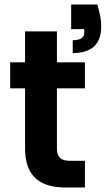

<svg xmlns="http://www.w3.org/2000/svg" viewBox="-20 -830 468 850"><path d="M411 -810C411 -810 295 -810 295 -810C295 -810 295 -701 295 -701C295 -701 353 -701 353 -701C353 -701 353 -685 353 -685C353 -685 353 -685 353 -685C353 -663 336 -652 302 -652C302 -652 302 -595 302 -595C302 -595 302 -595 302 -595C344 -595 376 -605 397 -625C418 -645 428 -674 428 -712C428 -712 428 -712 428 -712C428 -727 427 -742 424 -757C421 -771 417 -789 411 -810ZM232 -691C232 -691 91 -691 91 -691C91 -691 91 -554 91 -554C91 -554 25 -554 25 -554C25 -554 25 -439 25 -439C25 -439 91 -439 91 -439C91 -439 91 -172 91 -172C91 -172 91 -172 91 -172C91 -57 150 0 268 0C268 0 356 0 356 0C356 0 356 -118 356 -118C356 -118 291 -118 291 -118C291 -118 291 -118 291 -118C270 -118 255 -122 246 -131C237 -139 232 -152 232 -171C232 -171 232 -439 232 -439C232 -439 356 -439 356 -439C356 -439 356 -554 356 -554C356 -554 232 -554 232 -554C232 -554 232 -691 232 -691Z"/></svg>

Font: Girnar Poppins
Style: SemiBold
Weight: 500
Designer: Ninad Kale (Devanagari), Jonny Pinhorn (Latin)
Foundry: Indian Type Foundry
Version: ""